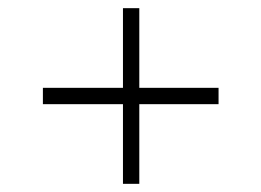

<svg xmlns="http://www.w3.org/2000/svg" viewBox="-20 -538 640 470"><path d="M85 -323H515V-283H85ZM321 -518V-88H281V-518Z"/></svg>

Font: Fliege Mono Thin
Style: Regular
Weight: 100
Version: Version 0.020;Glyphs 3.3 (3306)